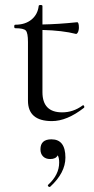

<svg xmlns="http://www.w3.org/2000/svg" viewBox="-20 -473 378 769"><path d="M310 -50Q314 -54 317 -48Q319 -44 316 -41Q248 12 188 12Q92 12 92 -70V-305Q92 -341 83.5 -350.5Q75 -360 41 -360Q37 -360 37 -367Q37 -374 41 -374Q81 -374 106 -394.5Q131 -415 135 -449Q135 -453 142.5 -453Q150 -453 150 -449V-375Q213 -376 289 -384Q296 -384 296 -362Q296 -357 294.5 -350.5Q293 -344 290 -340.5Q287 -337 285 -337Q230 -351 150 -353V-104Q150 -23 229 -23Q273 -23 310 -50ZM186 85Q242 85 242 158Q242 219 181 275Q177 277 173.5 273.5Q170 270 173 267Q217 227 217 178Q217 158 211 149Q204 164 181 164Q163 164 152.5 153.5Q142 143 142 125Q142 85 186 85Z"/></svg>

Font: Cormorant
Style: Regular
Weight: 400
Designer: Christian Thalmann (Catharsis Fonts)
Version: Version 1.000;PS 001.000;hotconv 1.0.70;makeotf.lib2.5.58329